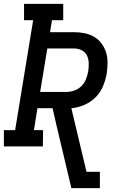

<svg xmlns="http://www.w3.org/2000/svg" viewBox="-28 -755 648 990"><path d="M340 215 265 -101 243 -197H165L147 -84H194L193 0H-8V-84H50L143 -651H96V-735H298V-651H240L230 -589H355Q383 -589 409.5 -583.5Q436 -578 458.5 -564.5Q481 -551 496.5 -529.5Q512 -508 519.5 -483Q527 -458 526.5 -430Q526 -402 522 -374Q516 -341 502.5 -309Q489 -277 463.5 -252Q438 -227 405.5 -213.5Q373 -200 340 -197L418 131H487V215ZM179 -281H315Q335 -281 356 -288.5Q377 -296 392.5 -311.5Q408 -327 415.5 -347Q423 -367 427 -388Q430 -409 429.5 -430Q429 -451 420.5 -468.5Q412 -486 394 -495.5Q376 -505 355 -505H216Z"/></svg>

Font: Iosevka HT Medium Extended
Style: Italic
Weight: 500
Width: 7
Italic angle: -9°
Monospace: yes
Designer: Belleve Invis
Foundry: Belleve Invis
Version: Version 32.3.0; ttfautohint (v1.8.4)